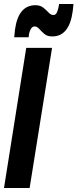

<svg xmlns="http://www.w3.org/2000/svg" viewBox="-29 -939 387 959"><path d="M-9 0 102 -700H231L119 0ZM42 -753Q44 -774 46 -792Q63 -913 148 -913Q172 -913 187.5 -900.5Q203 -888 214 -876Q225 -864 238 -864Q251 -864 257 -881Q263 -898 265 -911Q266 -915 266 -919H338Q337 -909 336 -899.5Q335 -890 334 -882Q317 -757 232 -757Q207 -757 192.5 -769.5Q178 -782 167 -794.5Q156 -807 144 -807Q131 -807 123.5 -791.5Q116 -776 115 -760Q115 -759 114.5 -756.5Q114 -754 114 -753Z"/></svg>

Font: Georama Condensed
Style: Bold Italic
Weight: 700
Width: 3
Italic angle: -9°
Designer: Jean-Baptiste Levee
Foundry: Production Type
Version: Version 1.000